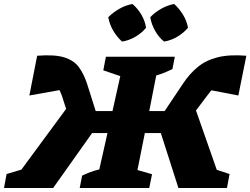

<svg xmlns="http://www.w3.org/2000/svg" viewBox="-60 -941 1253 961"><path d="M206 0H-40L-27 -70L47 -92L271 -396L249 -464Q244 -477 238 -490L87 -463L126 -662Q214 -669 262.5 -653.5Q311 -638 335.5 -604Q360 -570 376 -521L419 -385H503L542 -560L457 -589L470 -657H815L803 -595Q782 -585 763.5 -577.5Q745 -570 722 -563L687 -385H764L857 -524Q889 -572 929.5 -605.5Q970 -639 1028.5 -654Q1087 -669 1173 -662L1133 -463L998 -489Q987 -475 976 -461L921 -388L1025 -91L1089 -70L1076 0H833L745 -275H665L628 -90L701 -69L687 0H339L351 -62Q372 -72 393.5 -80Q415 -88 437 -93L478 -275H401ZM603 -921Q630 -898 648 -867Q666 -836 671 -802Q650 -776 617.5 -757Q585 -738 551 -733Q526 -755 507 -787Q488 -819 482 -855Q506 -879 537.5 -897Q569 -915 603 -921ZM812 -921Q838 -897 856.5 -866.5Q875 -836 881 -802Q859 -776 827 -757Q795 -738 761 -733Q735 -754 716.5 -786.5Q698 -819 692 -855Q715 -879 746.5 -897Q778 -915 812 -921Z"/></svg>

Font: Piazzolla SC ExtraBold
Style: Italic
Weight: 800
Italic angle: -11.3°
Designer: Juan Pablo del Peral
Foundry: Huerta Tipografica
Version: Version 1.330